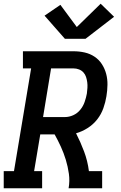

<svg xmlns="http://www.w3.org/2000/svg" viewBox="-27 -1010 647 1030"><path d="M-7 0V-92H48L140 -643H96V-735H368Q398 -735 427 -728.5Q456 -722 480 -706Q504 -690 519.5 -666Q535 -642 542.5 -614Q550 -586 549.5 -555Q549 -524 544 -494Q539 -462 527.5 -429.5Q516 -397 494.5 -369.5Q473 -342 443 -323Q413 -304 381 -295Q405 -248 424 -197.5Q443 -147 450 -92H521V0H341Q348 -39 342.5 -78Q337 -117 326 -153Q315 -189 299.5 -223Q284 -257 266 -289H189L156 -92H199V0ZM204 -382H321Q344 -382 366 -392Q388 -402 403.5 -421Q419 -440 427 -463Q435 -486 439 -508Q441 -523 442 -538.5Q443 -554 441 -569Q439 -584 434.5 -597.5Q430 -611 420.5 -621.5Q411 -632 397 -637.5Q383 -643 368 -643H247ZM321 -802 212 -926 297 -984 385 -865 513 -990 585 -920 432 -802Z"/></svg>

Font: Iosevka Curly Slab SmBdEx
Style: Italic
Weight: 600
Width: 7
Italic angle: -9°
Monospace: yes
Designer: Belleve Invis
Foundry: Belleve Invis
Version: Version 11.1.0; ttfautohint (v1.8.3)